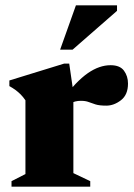

<svg xmlns="http://www.w3.org/2000/svg" viewBox="-20 -697 502 717"><path d="M393 -453.5Q428 -453.5 443 -433Q458 -412.5 458 -385Q458 -343 431.8 -322.8Q405.5 -302.5 377 -302.5Q351.5 -302.5 337 -307Q322.5 -311.5 311 -316Q299.5 -320.5 282 -320.5Q270.5 -320.5 260.8 -318Q251 -315.5 242 -310.2Q233 -305 223 -295.5L212 -325.5Q239 -359.5 262.5 -384Q286 -408.5 308 -423.8Q330 -439 351 -446.2Q372 -453.5 393 -453.5ZM254 -352.5V-50.5L317 -20.5V0H23V-20.5L75 -47V-322.5Q66 -335.5 57 -344.5Q48 -353.5 37.8 -361Q27.5 -368.5 15 -375.5V-396.5L219.5 -459.5H238.5ZM204.5 -511.5 263.5 -677H417V-656.5L251 -511.5Z"/></svg>

Font: Newsreader 24pt ExtraBold
Style: Regular
Weight: 800
Designer: Hugues Gentile
Foundry: Production Type
Version: Version 1.003